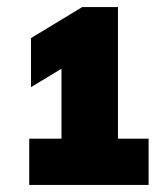

<svg xmlns="http://www.w3.org/2000/svg" viewBox="-20 -830 470 542"><path d="M62.5 -308V-438.5H153.5V-636L67.5 -584V-722.5L212 -810H313V-438.5H399.5V-308Z"/></svg>

Font: Encode Sans SmCnd Black
Style: Regular
Weight: 900
Width: 4
Designer: Multiple Designers
Foundry: Impallari Type
Version: Version 3.002; ttfautohint (v1.8.3) -l 8 -r 50 -G 200 -x 14 